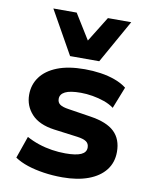

<svg xmlns="http://www.w3.org/2000/svg" viewBox="-87 -833 718 908"><g transform="rotate(10 272.5 -378.5)"><path d="M275 11Q228 11 185 4.5Q142 -2 107 -13.5Q72 -25 45 -43L82 -149Q109 -134 140.5 -123.5Q172 -113 205 -108Q238 -103 269 -103Q320 -103 344.5 -114Q369 -125 369 -148Q369 -167 355.5 -176.5Q342 -186 312 -190L198 -205Q125 -215 89 -254Q53 -293 53 -347Q53 -395 80 -432Q107 -469 160 -490Q213 -511 292 -511Q331 -511 368.5 -505.5Q406 -500 438.5 -488Q471 -476 494 -458L453 -354Q433 -369 406 -378.5Q379 -388 349.5 -393Q320 -398 293 -398Q241 -398 217.5 -386Q194 -374 194 -352Q194 -334 207 -325Q220 -316 248 -312L357 -295Q436 -283 472.5 -248Q509 -213 509 -152Q509 -101 480.5 -64.5Q452 -28 399.5 -8.5Q347 11 275 11ZM212 -560 95 -768H207L282 -647L357 -768H469L352 -560Z"/></g></svg>

Font: Nunito Sans 8pt ExtraBold
Style: Regular
Weight: 800
Version: Version 3.101;gftools[0.9.27]